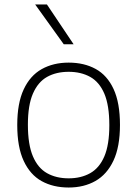

<svg xmlns="http://www.w3.org/2000/svg" viewBox="-20 -828 612 857"><path d="M286.5 9Q217.5 9 166 -19.5Q114.5 -48 85.8 -109.8Q57 -171.5 57 -270Q57 -367.5 85.8 -429Q114.5 -490.5 166.2 -519.5Q218 -548.5 286.5 -548.5Q355.5 -548.5 407 -520.2Q458.5 -492 487 -430.5Q515.5 -369 515.5 -270.5Q515.5 -173 486.5 -111.2Q457.5 -49.5 406 -20.2Q354.5 9 286.5 9ZM286.5 -32Q341.5 -32 382.5 -55Q423.5 -78 445.8 -130Q468 -182 468 -269Q468 -357.5 445.8 -409.8Q423.5 -462 382.5 -484.8Q341.5 -507.5 286.5 -507.5Q231 -507.5 190.2 -484.8Q149.5 -462 127 -410.2Q104.5 -358.5 104.5 -271.5Q104.5 -183 126.8 -130.5Q149 -78 190 -55Q231 -32 286.5 -32ZM264.5 -630.5 137 -808H189.5L308.5 -630.5Z"/></svg>

Font: Encode Sans SemiExpanded SemiExpanded ExtraLight
Style: Regular
Weight: 200
Width: 6
Designer: Multiple Designers
Foundry: Impallari Type
Version: Version 3.000; ttfautohint (v1.8.3) -l 8 -r 50 -G 200 -x 14 